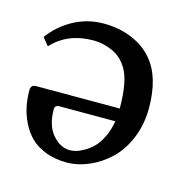

<svg xmlns="http://www.w3.org/2000/svg" viewBox="-75 -514 600 599"><g transform="rotate(15 225.0 -214.5)"><path d="M39.1 -325.2 19 -350.1Q48.8 -390.6 93.3 -414.8Q137.7 -439 189.9 -439Q240.2 -439 281.7 -421.6Q323.2 -404.3 349.1 -373Q394 -319.8 394 -220.2Q394 -167.5 375.5 -122.8Q356.9 -78.1 327.1 -49.8Q297.4 -21.5 261.2 -5.9Q225.1 9.8 189 9.8Q150.9 9.8 120.8 -2Q90.8 -13.7 72 -32.5Q53.2 -51.3 41 -76.7Q28.8 -102.1 23.9 -127.2Q19 -152.3 19 -179.2Q19 -195.8 37.1 -195.8H306.2Q306.2 -284.7 282.2 -323.2Q263.7 -353.5 233.4 -366.7Q203.1 -379.9 172.9 -379.9Q89.4 -379.9 39.1 -325.2ZM303.2 -153.8H122.1Q107.9 -153.8 107.9 -140.1Q107.9 -87.9 133.1 -58.8Q158.2 -29.8 189 -29.8Q197.3 -29.8 208 -32.5Q218.8 -35.2 233.9 -43.7Q249 -52.2 262.2 -65.2Q275.4 -78.1 286.9 -101.3Q298.3 -124.5 303.2 -153.8Z"/></g></svg>

Font: Linux Biolinum
Style: Regular
Weight: 400
Designer: Philipp H. Poll
Foundry: Philipp H. Poll
Version: Version 0.6.4